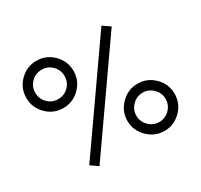

<svg xmlns="http://www.w3.org/2000/svg" viewBox="-151 -906 1163 1113"><g transform="rotate(-30 431.0 -350.0)"><path d="M652 -304Q588 -304 541 -257Q494 -210 494 -146Q494 -82 541 -35Q588 12 652 12Q717 12 764 -35Q810 -81 810 -146Q810 -211 764 -257Q717 -304 652 -304ZM652 -244Q692 -244 721 -215Q750 -186 750 -146Q750 -106 721 -77Q692 -48 652 -48Q612 -48 583 -77Q554 -106 554 -146Q554 -186 583 -215Q612 -244 652 -244ZM640 -700 174 -34 223 0 689 -666ZM211 -712Q146 -712 100 -666Q53 -619 53 -554Q53 -489 100 -442Q146 -396 211 -396Q276 -396 322 -442Q369 -489 369 -554Q369 -619 322 -666Q276 -712 211 -712ZM211 -652Q252 -652 280 -624Q309 -595 309 -554Q309 -513 280 -484Q252 -456 211 -456Q170 -456 142 -484Q113 -513 113 -554Q113 -595 142 -624Q170 -652 211 -652Z"/></g></svg>

Font: Unageo Variable
Style: Regular
Weight: 300
Designer: Richard Sepsi
Foundry: Richard Sepsi
Version: Version 2.200